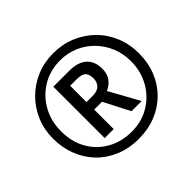

<svg xmlns="http://www.w3.org/2000/svg" viewBox="-166 -939 1163 1163"><g transform="rotate(-45 415.5 -357.0)"><path d="M416 10Q333 10 265 -18.5Q197 -47 149 -97Q101 -147 75 -214Q49 -281 49 -358Q49 -435 77 -501.5Q105 -568 155 -618Q205 -668 271.5 -696Q338 -724 415 -724Q493 -724 559.5 -696.5Q626 -669 676.5 -619.5Q727 -570 755 -502.5Q783 -435 783 -356Q783 -276 756 -209Q729 -142 680 -93Q631 -44 564 -17Q497 10 416 10ZM417 -51Q502 -51 569.5 -91.5Q637 -132 676 -201.5Q715 -271 715 -357Q715 -422 692 -477.5Q669 -533 628 -575Q587 -617 532.5 -640.5Q478 -664 415 -664Q328 -664 260.5 -623Q193 -582 154 -512.5Q115 -443 115 -356Q115 -264 154.5 -195.5Q194 -127 262.5 -89Q331 -51 417 -51ZM273 -140V-580H409Q482 -580 521 -546Q560 -512 560 -447Q560 -404 539.5 -375.5Q519 -347 484 -332L590 -140H503L417 -307H350V-140ZM403 -372Q442 -372 461.5 -391.5Q481 -411 481 -444Q481 -479 464.5 -495.5Q448 -512 402 -512H349V-372Z"/></g></svg>

Font: Noto Sans Gurmukhi UI Condensed
Style: Bold
Weight: 700
Width: 3
Designer: Jelle Bosma - Monotype Design Team
Foundry: Monotype Imaging Inc.
Version: Version 2.004; ttfautohint (v1.8.4.7-5d5b)